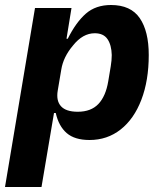

<svg xmlns="http://www.w3.org/2000/svg" viewBox="-33 -548 653 768"><path d="M107 -516H253L233 -393H238Q271 -459 310.5 -493.5Q350 -528 411 -528Q490 -528 526 -475.5Q562 -423 562 -328Q562 -226 532.5 -149Q503 -72 449.5 -30Q396 12 325 12Q266 12 234 -15.5Q202 -43 190 -96H183L133 200H-13ZM400 -223 410 -283Q414 -307 414 -328Q413 -368 397 -391.5Q381 -415 346 -415Q298 -415 259 -366Q220 -320 212 -269L198 -186Q191 -145 211 -123Q231 -101 278 -101Q331 -101 360.5 -132Q390 -163 400 -223Z"/></svg>

Font: iA Writer Mono V
Style: Regular
Weight: 400
Italic angle: -9.5°
Designer: Mike Abbink, Paul van der Laan, Pieter van Rosmalen
Foundry: Bold Monday
Version: Version 2.000